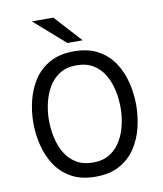

<svg xmlns="http://www.w3.org/2000/svg" viewBox="-99 -1000 927 1092"><g transform="rotate(-10 365.0 -454.5)"><path d="M365 12Q282.5 12 225.5 -19.8Q168.5 -51.5 134 -104.2Q99.5 -157 83.8 -221Q68 -285 68 -350Q68 -415 83.8 -479Q99.5 -543 134 -595.8Q168.5 -648.5 225.5 -680.2Q282.5 -712 365 -712Q448 -712 505 -680.2Q562 -648.5 596.5 -595.8Q631 -543 646.5 -479Q662 -415 662 -350Q662 -285 646.5 -221Q631 -157 596.5 -104.2Q562 -51.5 505 -19.8Q448 12 365 12ZM365 -70Q423 -70 462.5 -95.5Q502 -121 526.2 -162.8Q550.5 -204.5 561.2 -253.8Q572 -303 572 -350Q572 -401.5 561.2 -451.2Q550.5 -501 526.2 -541.8Q502 -582.5 462.5 -606.8Q423 -631 365 -631Q307.5 -631 268 -605.5Q228.5 -580 204.2 -538.2Q180 -496.5 169 -447Q158 -397.5 158 -350Q158 -298.5 169 -248.8Q180 -199 204.2 -158.5Q228.5 -118 268 -94Q307.5 -70 365 -70ZM338 -765 160 -921H284L426 -765Z"/></g></svg>

Font: Overpass
Style: Regular
Weight: 400
Designer: Delve Withrington, Dave Bailey, Thomas Jockin
Foundry: Delve Fonts LLC
Version: Version 4.000